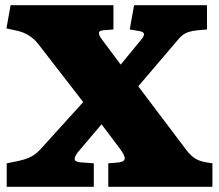

<svg xmlns="http://www.w3.org/2000/svg" viewBox="-20 -723 846 743"><path d="M6 0V-91L36 -97Q72 -104 91.5 -112.5Q111 -121 125 -134Q139 -147 158 -169L302 -328L127 -554Q113 -572 92 -585.5Q71 -599 42 -605L5 -613L21 -703H419V-609L381 -606Q363 -605 363 -595Q363 -585 374 -571L447 -473L530 -574Q538 -584 537 -592Q536 -600 518 -603L482 -609L499 -703H781V-609L746 -606Q725 -604 711 -599.5Q697 -595 686.5 -587Q676 -579 666 -566L515 -389L697 -148Q711 -128 729 -114Q747 -100 777 -95L802 -91V0H399V-91L436 -94Q460 -96 462.5 -108Q465 -120 443 -149L373 -242L283 -136Q270 -120 269 -108.5Q268 -97 290 -95L343 -91V0Z"/></svg>

Font: Literata 18pt Black
Style: Regular
Weight: 900
Designer: Latin by Veronika Burian and Jose Scaglione. Greek by Irene Vlachou. Cyrillic by Vera Evstafieva.
Foundry: TypeTogether
Version: Version 3.103;gftools[0.9.29]